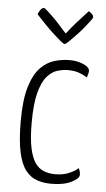

<svg xmlns="http://www.w3.org/2000/svg" viewBox="-53 -755 443 800"><g transform="rotate(5 168.5 -355.0)"><path d="M193 10Q160 10 133 1Q106 -8 85.5 -33.5Q65 -59 54 -108.5Q43 -158 43 -239Q43 -329 59.5 -383Q76 -437 103 -464.5Q130 -492 162 -501Q194 -510 224 -510Q257 -510 282.5 -498.5Q308 -487 308 -472Q308 -467 306 -459Q304 -451 301 -444Q289 -453 268.5 -460.5Q248 -468 221 -468Q200 -468 176.5 -461Q153 -454 133 -430.5Q113 -407 101 -360.5Q89 -314 89 -236Q89 -171 97.5 -131Q106 -91 121 -69.5Q136 -48 157.5 -39.5Q179 -31 205 -31Q238 -31 263.5 -42Q289 -53 301 -65Q305 -57 306.5 -50.5Q308 -44 308 -37Q308 -22 276 -6Q244 10 193 10ZM197 -575Q192 -575 179 -586Q166 -597 148.5 -613Q131 -629 114.5 -646Q98 -663 87 -675Q76 -687 74 -689Q76 -695 83 -706Q90 -717 99 -717Q102 -717 113 -707Q124 -697 138.5 -683Q153 -669 166 -654Q179 -639 188.5 -629Q198 -619 198 -619Q218 -645 238.5 -668Q259 -691 272.5 -705.5Q286 -720 286 -720Q294 -715 300 -709Q306 -703 306 -696Q306 -693 296 -679.5Q286 -666 271.5 -648.5Q257 -631 241 -614.5Q225 -598 213 -586.5Q201 -575 197 -575Z"/></g></svg>

Font: Yanone Kaffeesatz ExtraLight Light
Style: Regular
Weight: 300
Version: Version 2.003